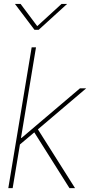

<svg xmlns="http://www.w3.org/2000/svg" viewBox="-20 -972 465 992"><path d="M22.9 0 143.6 -727.5H166L88.4 -259.3H91.3L393.1 -515.6H425.3L175.8 -303.7L367.7 0H338.9L157.2 -288.1L83 -225.6L45.4 0ZM86.4 -951.7 172.4 -836.9 297.9 -951.7H326.2V-951.2L179.7 -817.9H158.2L57.6 -951.2V-951.7Z"/></svg>

Font: Inter Display Thin
Style: Italic
Weight: 100
Italic angle: -9.39999°
Designer: Rasmus Andersson
Foundry: rsms
Version: Version 4.000;git-a52131595